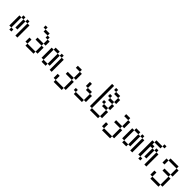

<svg xmlns="http://www.w3.org/2000/svg" viewBox="395 -2418 4211 4211"><g transform="rotate(45 2500.0 -312.5)"><path d="M187.5 -375H125V-437.5H187.5ZM62.5 -375H125V-62.5H62.5ZM125 -62.5H187.5V0H125ZM187.5 -375H250V-125H187.5ZM250 -437.5H312.5V-375H250ZM312.5 -375H375V0H312.5Z M687.5 -562.5H625V-625H687.5ZM562.5 -187.5H625V-62.5H562.5ZM625 -62.5H875V0H625ZM687.5 -312.5H875V-250H687.5ZM687.5 -562.5H812.5V-500H687.5ZM812.5 -500H875V-437.5H812.5ZM875 -250H937.5V-62.5H875ZM875 -437.5H937.5V-312.5H875Z M1250 -375H1125V-437.5H1250ZM1062.5 -375H1125V-62.5H1062.5ZM1125 -62.5H1250V0H1125ZM1250 -375H1312.5V-62.5H1250ZM1312.5 -437.5H1375V-375H1312.5ZM1375 -375H1437.5V0H1375Z M1875 -437.5H1750V-500H1875ZM1562.5 -62.5H1625V62.5H1562.5ZM1625 62.5H1875V125H1625ZM1687.5 -250H1875V-187.5H1687.5ZM1875 -187.5H1937.5V62.5H1875ZM1875 -437.5H1937.5V-250H1875Z M2250 -312.5H2187.5V-437.5H2250ZM2062.5 -125H2125V-62.5H2062.5ZM2125 -62.5H2375V0H2125ZM2250 -312.5H2375V-250H2250ZM2375 -250H2437.5V-62.5H2375Z M2625 -62.5H2562.5V-750H2625ZM2625 -62.5H2875V0H2625ZM2687.5 -375H2750V-312.5H2687.5ZM2687.5 -562.5H2750V-500H2687.5ZM2687.5 -750H2750V-687.5H2687.5ZM2750 -312.5H2875V-250H2750ZM2750 -500H2875V-437.5H2750ZM2750 -687.5H2875V-625H2750ZM2875 -250H2937.5V-62.5H2875ZM2875 -437.5H2937.5V-312.5H2875ZM2875 -625H2937.5V-500H2875Z M3375 -437.5H3250V-500H3375ZM3062.5 -62.5H3125V62.5H3062.5ZM3125 62.5H3375V125H3125ZM3187.5 -250H3375V-187.5H3187.5ZM3375 -187.5H3437.5V62.5H3375ZM3375 -437.5H3437.5V-250H3375Z M3750 -375H3625V-437.5H3750ZM3562.5 -375H3625V-62.5H3562.5ZM3625 -62.5H3750V0H3625ZM3750 -375H3812.5V-62.5H3750ZM3812.5 -437.5H3875V-375H3812.5ZM3875 -375H3937.5V0H3875Z M4375 -562.5H4312.5V-625H4375ZM4062.5 -500H4125V-437.5H4187.5V-375H4125V-62.5H4062.5ZM4125 -62.5H4187.5V0H4125ZM4125 -562.5H4312.5V-500H4125ZM4187.5 -375H4250V-125H4187.5ZM4250 -437.5H4312.5V-375H4250ZM4312.5 -375H4375V0H4312.5Z M4875 -437.5H4625V-500H4875ZM4562.5 -62.5H4625V62.5H4562.5ZM4562.5 -437.5H4625V-312.5H4562.5ZM4625 62.5H4875V125H4625ZM4687.5 -250H4875V-187.5H4687.5ZM4875 -187.5H4937.5V62.5H4875ZM4875 -437.5H4937.5V-250H4875Z"/></g></svg>

Font: 寒蝉点阵体 16px
Style: Regular
Weight: 400
Designer: Designed by Warren2060
Foundry: ChillType
Version: Version 1.000